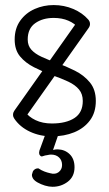

<svg xmlns="http://www.w3.org/2000/svg" viewBox="-20 -529 426 751"><path d="M286.8 -450.9Q293.6 -459.9 305.9 -459.9Q310.8 -459.9 316.7 -456.6Q322.6 -453.4 327.3 -447.9Q332 -442.5 332 -435Q332 -427.2 326.6 -419.5L76.6 -66.2Q69.8 -55.6 56.9 -55.6Q45.5 -55.6 38.2 -63Q31 -70.4 31 -80.1Q31 -85.2 32.6 -89.2Q34.2 -93.1 36.8 -97ZM36 -64.8Q33.9 -67.6 32.4 -71.6Q31 -75.5 31 -80.1Q31 -90.2 38.1 -97.9Q45.1 -105.6 55.9 -105.6Q68.5 -105.6 76 -94.6Q91.1 -72.4 118.8 -59.2Q146.4 -46 182.9 -46Q238.4 -46 271.1 -67.2Q303.8 -88.4 303.8 -134.1Q303.8 -161.2 289.1 -178.9Q274.5 -196.6 247.6 -209.4Q220.6 -222.1 184 -235Q146.8 -248.8 113.1 -265.9Q79.4 -283 58.4 -308.4Q37.4 -333.8 37.4 -374.4Q37.4 -417.6 59.1 -448.1Q80.9 -478.5 115.7 -493.9Q150.5 -509.2 189.9 -509.2Q230.6 -509.2 266.4 -494Q302.1 -478.8 324.8 -453Q328 -449.4 330 -445.1Q332 -440.8 332 -435Q332 -428.5 327 -422.8Q322 -417 316.1 -413.6Q310.1 -410.1 306.5 -410.1Q296.1 -410.1 288.2 -418Q272.4 -437.4 247.4 -448.1Q222.4 -458.9 189.9 -458.9Q146.8 -458.9 117.6 -438.2Q88.4 -417.5 88.4 -374.4Q88.4 -350.2 102.8 -334.4Q117.1 -318.6 142.4 -306.9Q167.6 -295.1 200.8 -283.5Q237.1 -270.4 272.8 -252.6Q308.5 -234.8 331.6 -206.6Q354.8 -178.4 354.8 -134.1Q354.8 -89 331.9 -58.2Q309 -27.4 270.2 -11.5Q231.4 4.4 182.9 4.4Q136.4 4.4 97.2 -13.9Q58 -32.2 36 -64.8ZM158.5 -6.6Q160.8 -13.8 167.2 -18.1Q173.6 -22.4 181.5 -22.4Q192.9 -22.4 200.9 -13.7Q209 -5 205.8 4.4L187.5 57.5Q192.8 55.9 197.2 55.6Q201.6 55.2 206.2 55.2Q233.8 56 252.6 74.2Q271.5 92.5 271.5 125.1Q271.5 161.5 245.4 181.6Q219.2 201.6 185.5 201.6Q171.6 201.6 155.9 196.9Q140.2 192.1 127.2 184.8Q114.2 177.5 109 169Q101.9 157 106.9 147.6Q108.1 139.4 114.9 134.2Q121.6 129 130.5 129.6Q141.4 137.1 153.3 141.7Q165.2 146.2 176 148.5Q196.4 154.5 209.6 144.1Q222.8 133.6 222.8 116.5Q222.8 98.1 211 86.9Q199.2 75.6 179.1 75.6Q175.6 75.6 172.5 76.2Q169.4 76.9 166.2 77.5Q155 78.8 147.6 81.9Q140.2 85 136.1 78.2Q128.8 70.2 138.2 49.2Z"/></svg>

Font: Libertine-Super Thin
Style: Regular
Weight: 100
Designer: Bastien Sozeau
Foundry: NBR — Bastien Sozeau
Version: Version 2.003;gftools[0.9.33]